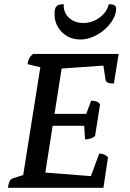

<svg xmlns="http://www.w3.org/2000/svg" viewBox="-20 -899 620 919"><path d="M18 0Q23 -40 40 -45L91 -61L173 -577L112 -592Q114 -608 119.5 -619Q125 -630 138 -641H548L525 -499Q504 -499 495.5 -503.5Q487 -508 485 -517L475 -585L275 -571L241 -354H393L416 -417Q428 -417 439.5 -414Q451 -411 459 -400L435 -248Q423 -238 410.5 -235Q398 -232 387 -232L383 -297H232L197 -73L415 -56L455 -164Q481 -164 497 -146L475 0ZM365 -710Q312 -710 276.5 -745Q241 -780 241 -833Q241 -859 250.5 -869Q260 -879 285 -879Q283 -840 309.5 -814.5Q336 -789 379 -789Q421 -789 456 -814.5Q491 -840 501 -879Q536 -879 536 -859Q536 -833 521 -806.5Q506 -780 481 -758Q456 -736 425.5 -723Q395 -710 365 -710Z"/></svg>

Font: Petrona SemiBold
Style: Italic
Weight: 600
Italic angle: -9°
Designer: Ringo R. Seeber
Foundry: Ringo R. Seeber
Version: Version 2.001; ttfautohint (v1.8.3)